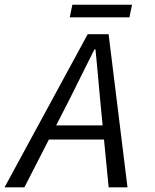

<svg xmlns="http://www.w3.org/2000/svg" viewBox="-43 -803 663 823"><path d="M-23.5 0 332.9 -656.3H422.5L503.5 0H422.7L386.1 -376.9Q381.3 -429.6 376.5 -484Q371.8 -538.5 366.3 -591.3H361.7Q334.2 -537.1 308.9 -485.5Q283.7 -434 256.1 -379.4L61.5 0ZM136.8 -204.9 152.1 -265.5H440.2L429.3 -204.9ZM256 -728.6 267.2 -782.6H522.9L511.8 -728.6Z"/></svg>

Font: SourceCodeVF
Style: Italic
Weight: 200
Italic angle: -11°
Monospace: yes
Designer: Paul D. Hunt, Teo Tuominen
Foundry: Adobe
Version: Version 1.026;hotconv 1.1.0;makeotfexe 2.6.0